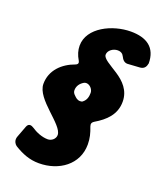

<svg xmlns="http://www.w3.org/2000/svg" viewBox="-143 -852 812 962"><g transform="rotate(20 263.0 -371.0)"><path d="M47 -24C88 1 128 18 179 18C286 18 378 -47 378 -154C378 -187 371 -213 359 -244C358 -249 357 -253 357 -254C357 -261 361 -267 369 -272C425 -305 469 -347 469 -415C469 -475 431 -513 388 -541C347 -568 308 -587 308 -608C308 -631 334 -649 358 -649C369 -649 378 -646 385 -639L391 -630C400 -611 411 -602 426 -602H427L490 -606C510 -607 522 -618 525 -638L526 -639C526 -726 471 -760 388 -760C291 -760 170 -703 170 -606C170 -582 177 -558 192 -533C194 -529 195 -526 195 -523C195 -518 191 -513 183 -510C118 -487 65 -437 65 -364C65 -281 220 -203 220 -147C220 -126 200 -110 180 -110C149 -110 116 -124 91 -141C85 -145 79 -147 74 -147C66 -147 60 -142 56 -132L33 -71C31 -66 30 -61 30 -56C30 -48 32 -35 47 -24ZM267 -345C252 -345 243 -354 234 -363C226 -370 222 -378 222 -387C222 -410 235 -427 254 -438C258 -440 262 -441 266 -441C285 -441 303 -421 303 -402C303 -381 298 -362 281 -349C278 -346 274 -345 267 -345Z"/></g></svg>

Font: Bangerz
Style: Bold
Weight: 700
Designer: vernon adams
Foundry: Vernon Adams
Version: Version 2.10;December 28, 2023;FontCreator 13.0.0.2683 64-bi